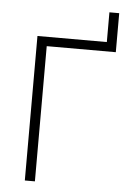

<svg xmlns="http://www.w3.org/2000/svg" viewBox="-58 -903 618 945"><g transform="rotate(5 251.0 -430.5)"><path d="M443.8 -713.9V-860.8H492.2V-668H150.9V0H101.1V-713.9Z"/></g></svg>

Font: Zoram GWebM Light
Style: Regular
Weight: 300
Foundry: Ascender Corporation
Version: Version 1.000